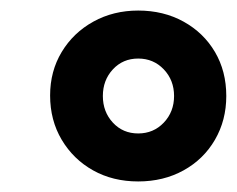

<svg xmlns="http://www.w3.org/2000/svg" viewBox="-20 -730 449 364"><path d="M242 -386Q194 -386 156.5 -407Q119 -428 97 -465Q75 -502 75 -549Q75 -595 97 -631.5Q119 -668 157 -689Q195 -710 242 -710Q290 -710 328 -689Q366 -668 387.5 -631.5Q409 -595 409 -548Q409 -502 387.5 -465Q366 -428 328 -407Q290 -386 242 -386ZM242 -477Q271 -477 290.5 -497.5Q310 -518 310 -548Q310 -578 290.5 -598.5Q271 -619 242 -619Q213 -619 194 -598.5Q175 -578 175 -548Q175 -518 194 -497.5Q213 -477 242 -477Z"/></svg>

Font: Nunito Sans 12pt ExtraLight 12pt Black
Style: Italic
Weight: 900
Italic angle: -9°
Version: Version 3.101;gftools[0.9.27]